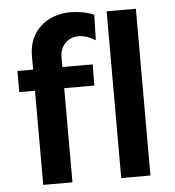

<svg xmlns="http://www.w3.org/2000/svg" viewBox="-53 -801 774 851"><g transform="rotate(-5 334.0 -376.0)"><path d="M105 -576V-513H35V-419H105V0H235V-419H369L370 -513H235V-556C235 -608 271 -644 321 -643C345 -642 371 -633 393 -618L396 -731C370 -744 331 -751 295 -752C183 -753 105 -681 105 -576ZM582 -742H452V0H582Z"/></g></svg>

Font: Montserrat_SPRD_medium Medium
Style: Regular
Weight: 400
Designer: Julieta Ulanovsky edited by Nelly Hempel
Foundry: Julieta Ulanovsky
Version: Version 4.000;PS 004.000;hotconv 1.0.88;makeotf.lib2.5.64775